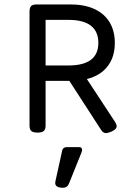

<svg xmlns="http://www.w3.org/2000/svg" viewBox="-20 -600 640 876"><path d="M512.2 -24.4Q512.2 -17.1 506.6 -11.2Q501 -5.4 489.3 0Q472.2 7.3 463.9 7.3Q450.7 7.3 441.9 -6.3L296.4 -231H188V-26.9Q188 -9.8 179.9 -2.4Q171.9 4.9 151.9 4.9H150.9Q130.9 4.9 122.8 -2.4Q114.7 -9.8 114.7 -26.9V-546.4Q114.7 -564.5 121.8 -572Q128.9 -579.6 145.5 -579.6H302.7Q367.7 -579.6 412.8 -557.9Q458 -536.1 481 -496.8Q503.9 -457.5 503.9 -404.3Q503.9 -340.8 471.4 -298.1Q439 -255.4 376.5 -239.3L505.4 -43Q512.2 -32.2 512.2 -24.4ZM188 -301.3H292.5Q428.7 -301.3 428.7 -404.3Q428.7 -456.1 394.8 -482.7Q360.8 -509.3 292.5 -509.3H188ZM354.5 84Q354.5 89.8 351.6 96.2L294.4 238.3Q287.1 256.8 265.6 256.8Q260.3 256.8 257.3 256.3Q231.9 252.9 231.9 234.9Q231.9 232.9 232.9 227.1L263.7 86.9Q267.6 71.3 284.2 71.3H340.8Q354.5 71.3 354.5 84Z"/></svg>

Font: Courier Prime Sans
Style: Regular
Weight: 400
Designer: Alan Dague-Greene
Foundry: Quote-Unquote Apps
Version: Version 3.020